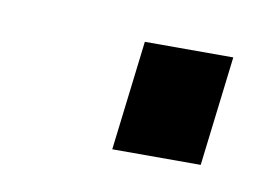

<svg xmlns="http://www.w3.org/2000/svg" viewBox="-31 -427 254 186"><g transform="rotate(10 96.0 -334.0)"><path d="M174 -280 187 -388H100L87 -280Z"/></g></svg>

Font: Gamestation Condensed
Style: Italic
Weight: 400
Width: 3
Designer: Jonas Hecksher
Foundry: Jonas Hecksher, Playtypeª, e-types AS
Version: Version 1.003